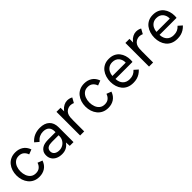

<svg xmlns="http://www.w3.org/2000/svg" viewBox="292 -1662 2831 2831"><g transform="rotate(-45 1707.0 -246.5)"><path d="M277 8Q222 8 179.5 -12Q137 -32 108 -67.5Q79 -103 64 -149Q49 -195 49 -247Q49 -298 64 -344Q79 -390 108 -425.5Q137 -461 179.5 -481Q222 -501 277 -501Q347 -501 399.5 -467Q452 -433 477 -363L402 -334Q388 -376 357 -402Q326 -428 277 -428Q228 -428 196 -402Q164 -376 148.5 -335Q133 -294 133 -247Q133 -200 148.5 -158.5Q164 -117 196 -91.5Q228 -66 277 -66Q326 -66 357 -91.5Q388 -117 402 -160L477 -131Q452 -61 399.5 -26.5Q347 8 277 8Z M914 0 908 -99V-309Q908 -366 876.5 -397Q845 -428 783 -428Q743 -428 708 -411.5Q673 -395 640 -356L579 -408Q620 -456 673 -478.5Q726 -501 789 -501Q886 -501 939 -451Q992 -401 992 -309V0ZM751 8Q695 8 653.5 -11.5Q612 -31 589.5 -66Q567 -101 567 -147Q567 -188 583.5 -216.5Q600 -245 626 -261Q652 -278 685.5 -284.5Q719 -291 756 -291H916V-227H768Q746 -227 722 -223Q698 -219 680 -206Q667 -196 659.5 -181Q652 -166 652 -146Q652 -107 681 -84Q710 -61 759 -61Q800 -61 833.5 -80Q867 -99 887.5 -132.5Q908 -166 908 -208L943 -172Q937 -119 911 -78Q885 -37 844.5 -14.5Q804 8 751 8Z M1130 0V-493H1215V-361L1193 -356Q1200 -400 1226.5 -432.5Q1253 -465 1288.5 -483Q1324 -501 1358 -501Q1381 -501 1402 -496Q1423 -491 1445 -479L1403 -403Q1391 -409 1374.5 -413Q1358 -417 1343 -417Q1319 -417 1295.5 -408Q1272 -399 1253 -380Q1234 -361 1224 -329Q1220 -315 1217.5 -292.5Q1215 -270 1215 -231V0Z M1714 8Q1659 8 1616.5 -12Q1574 -32 1545 -67.5Q1516 -103 1501 -149Q1486 -195 1486 -247Q1486 -298 1501 -344Q1516 -390 1545 -425.5Q1574 -461 1616.5 -481Q1659 -501 1714 -501Q1784 -501 1836.5 -467Q1889 -433 1914 -363L1839 -334Q1825 -376 1794 -402Q1763 -428 1714 -428Q1665 -428 1633 -402Q1601 -376 1585.5 -335Q1570 -294 1570 -247Q1570 -200 1585.5 -158.5Q1601 -117 1633 -91.5Q1665 -66 1714 -66Q1763 -66 1794 -91.5Q1825 -117 1839 -160L1914 -131Q1889 -61 1836.5 -26.5Q1784 8 1714 8Z M2235 8Q2177 8 2133.5 -11.5Q2090 -31 2061.5 -66Q2033 -101 2018.5 -146.5Q2004 -192 2004 -243Q2004 -294 2018 -340.5Q2032 -387 2059.5 -423Q2087 -459 2129 -480Q2171 -501 2227 -501Q2284 -501 2325.5 -481.5Q2367 -462 2393.5 -428Q2420 -394 2433 -352Q2446 -310 2446 -265Q2446 -261 2445.5 -246.5Q2445 -232 2443 -221H2088Q2091 -149 2130 -109Q2169 -69 2236 -69Q2279 -69 2311 -83Q2343 -97 2371 -128L2430 -76Q2403 -47 2373 -28.5Q2343 -10 2309.5 -1Q2276 8 2235 8ZM2362 -264Q2364 -272 2364.5 -280Q2365 -288 2365 -296Q2365 -320 2356.5 -344Q2348 -368 2331.5 -387.5Q2315 -407 2289.5 -418.5Q2264 -430 2229 -430Q2186 -430 2155 -410Q2124 -390 2107 -357Q2090 -324 2087 -284H2390Z M2567 0V-493H2652V-361L2630 -356Q2637 -400 2663.5 -432.5Q2690 -465 2725.5 -483Q2761 -501 2795 -501Q2818 -501 2839 -496Q2860 -491 2882 -479L2840 -403Q2828 -409 2811.5 -413Q2795 -417 2780 -417Q2756 -417 2732.5 -408Q2709 -399 2690 -380Q2671 -361 2661 -329Q2657 -315 2654.5 -292.5Q2652 -270 2652 -231V0Z M3154 8Q3096 8 3052.5 -11.5Q3009 -31 2980.5 -66Q2952 -101 2937.5 -146.5Q2923 -192 2923 -243Q2923 -294 2937 -340.5Q2951 -387 2978.5 -423Q3006 -459 3048 -480Q3090 -501 3146 -501Q3203 -501 3244.5 -481.5Q3286 -462 3312.5 -428Q3339 -394 3352 -352Q3365 -310 3365 -265Q3365 -261 3364.5 -246.5Q3364 -232 3362 -221H3007Q3010 -149 3049 -109Q3088 -69 3155 -69Q3198 -69 3230 -83Q3262 -97 3290 -128L3349 -76Q3322 -47 3292 -28.5Q3262 -10 3228.5 -1Q3195 8 3154 8ZM3281 -264Q3283 -272 3283.5 -280Q3284 -288 3284 -296Q3284 -320 3275.5 -344Q3267 -368 3250.5 -387.5Q3234 -407 3208.5 -418.5Q3183 -430 3148 -430Q3105 -430 3074 -410Q3043 -390 3026 -357Q3009 -324 3006 -284H3309Z"/></g></svg>

Font: Hanken Grotesk
Style: Regular
Weight: 400
Designer: Alfredo Marco Pradil
Foundry: Hanken Design Co.
Version: Version 3.013